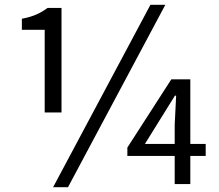

<svg xmlns="http://www.w3.org/2000/svg" viewBox="-20 -766 913 799"><path d="M166 -298H236V-733H178C148 -711 119 -697 71 -688V-642H166ZM201 13H263L668 -746H606ZM707 0H772V-117H836V-167H772V-436H693L510 -152V-117H707ZM707 -167H583L652 -278L708 -368H713L707 -247Z"/></svg>

Font: Source Han Sans JP
Style: Regular
Weight: 400
Designer: Ryoko NISHIZUKA 西塚涼子 (kana, bopomofo & ideographs); Paul D. Hunt (Latin, Greek & Cyrillic); Sandoll Communications 산돌커뮤니
Foundry: Adobe
Version: Version 2.004;hotconv 1.0.118;makeotfexe 2.5.65603